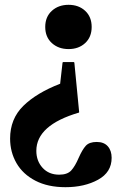

<svg xmlns="http://www.w3.org/2000/svg" viewBox="-20 -568 511 798"><path d="M444 88Q444 148 387.5 179Q331 210 252 210Q179 210 127 183Q75 156 48.5 110Q22 64 22 8Q22 -74 77 -128Q132 -182 230 -220L240 -308L242 -310H287L289 -308L309 -102L308 -100Q131 -48 131 59Q131 101 157 129.5Q183 158 226 158Q260 158 276 140.5Q292 123 307 88Q322 54 336.5 38Q351 22 382 22Q412 22 428 40Q444 58 444 88ZM265 -548Q307 -548 334 -523Q361 -498 361 -456Q361 -414 334 -389Q307 -364 265 -364Q223 -364 195.5 -389Q168 -414 168 -456Q168 -498 195.5 -523Q223 -548 265 -548Z"/></svg>

Font: Minipax
Style: Bold
Weight: 600
Designer: Raphaël Ronot, Igor Stepanchenko (Cyrillic)
Foundry: steppetype
Version: Version 1.002